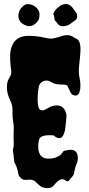

<svg xmlns="http://www.w3.org/2000/svg" viewBox="-20 -906 443 961"><path d="M48.8 -183.6 47.9 -233.4Q47.9 -247.1 48.8 -258.8Q49.8 -271.5 46.9 -290Q42 -322.3 42.5 -337.4Q43 -352.5 42.5 -361.8Q42 -371.1 40 -378.9Q37.1 -390.6 25.9 -416Q14.6 -441.4 14.6 -470.7Q14.6 -500 27.3 -517.6Q39.1 -535.2 36.1 -553.7Q33.2 -572.3 31.7 -593.3Q30.3 -614.3 31.2 -636.2Q32.2 -658.2 41 -678.7Q62.5 -728.5 127 -726.6Q167 -725.6 196.3 -718.8Q225.6 -711.9 239.3 -712.9Q252.9 -713.9 281.2 -722.7Q322.3 -738.3 346.7 -720.7Q353.5 -715.8 359.9 -713.4Q366.2 -710.9 371.1 -706.1Q387.7 -687.5 380.9 -625Q378.9 -606.4 377 -587.9Q372.1 -543.9 377 -522.5Q381.8 -501 382.3 -484.9Q382.8 -468.8 380.9 -456.1Q375 -427.7 358.4 -427.7Q343.8 -428.7 337.4 -437Q331.1 -445.3 327.1 -455.6Q323.2 -465.8 318.8 -474.1Q314.5 -482.4 299.8 -482.4Q256.8 -482.4 242.7 -491.7Q228.5 -501 217.8 -502.4Q207 -503.9 197.3 -500Q176.8 -491.2 173.3 -467.8Q169.9 -444.3 168.9 -426.8Q168 -409.2 168.9 -394.5Q170.9 -360.4 182.1 -356Q193.4 -351.6 201.2 -355Q209 -358.4 216.8 -363.3Q240.2 -378.9 265.1 -378.4Q290 -377.9 302.2 -358.4Q314.5 -338.9 312.5 -320.8Q310.5 -302.7 309.1 -285.2Q307.6 -267.6 304.7 -252Q291 -191.4 248 -228.5Q192.4 -232.4 178.7 -214.8Q175.8 -210 172.9 -194.3Q169.9 -178.7 171.9 -161.1Q176.8 -115.2 215.8 -112.3Q241.2 -110.4 262.2 -119.1Q283.2 -127.9 290 -138.7Q295.9 -150.4 304.7 -151.9Q313.5 -153.3 320.3 -154.8Q327.1 -156.2 334 -156.2Q340.8 -156.2 347.7 -154.3Q365.2 -148.4 368.7 -127Q372.1 -105.5 364.3 -87.9Q356.4 -70.3 354 -56.2Q351.6 -42 349.6 -35.2Q347.7 -28.3 338.4 -18.1Q329.1 -7.8 323.7 -1Q318.4 5.9 306.6 -3.9Q285.2 -20.5 254.9 15.6Q247.1 26.4 238.3 31.2Q229.5 36.1 210.9 35.2Q192.4 34.2 181.6 25.4Q170.9 16.6 162.1 7.8Q147.5 -10.7 111.3 -5.9Q89.8 -2.9 76.2 -24.4Q73.2 -27.3 71.8 -35.2Q70.3 -43 68.4 -52.7Q61.5 -78.1 56.2 -85.4Q50.8 -92.8 50.3 -104.5Q49.8 -116.2 47.9 -129.4Q45.9 -142.6 44.9 -148.9Q43.9 -155.3 46.4 -164.1Q48.8 -172.9 48.8 -183.6ZM157.2 -872.1Q179.7 -854.5 177.7 -829.1Q177.7 -802.7 155.3 -786.1Q136.7 -771.5 117.2 -776.4Q97.7 -781.2 84 -794.9Q70.3 -808.6 72.3 -831.1Q74.2 -853.5 88.9 -869.1Q103.5 -884.8 115.7 -885.3Q127.9 -885.7 138.2 -882.3Q148.4 -878.9 157.2 -872.1ZM284.2 -878.9Q325.2 -900.4 350.6 -856.4Q354.5 -850.6 359.9 -844.7Q365.2 -838.9 366.2 -825.2Q367.2 -811.5 356.4 -804.2Q345.7 -796.9 332 -786.6Q318.4 -776.4 298.8 -774.9Q279.3 -773.4 271 -784.7Q262.7 -795.9 262.2 -795.9Q261.7 -795.9 256.8 -800.8Q252 -805.7 252 -815.9Q252 -826.2 248.5 -830.6Q245.1 -835 252 -847.2Q258.8 -859.4 263.7 -862.8Q268.6 -866.2 272.9 -870.6Q277.3 -875 284.2 -878.9Z"/></svg>

Font: Creepster
Style: Regular
Weight: 400
Designer: Font Diner, Inc
Foundry: Font Diner, Inc
Version: Version 1.002